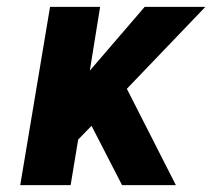

<svg xmlns="http://www.w3.org/2000/svg" viewBox="-20 -540 640 560"><path d="M39 0 126 -520H272L242 -334L402 -520H579L350 -281L493 0H336L247 -173L208 -133L186 0Z"/></svg>

Font: Iosevka SS04 Hv Ex Obl
Style: Regular
Weight: 900
Width: 7
Italic angle: -9°
Monospace: yes
Designer: Belleve Invis
Foundry: Belleve Invis
Version: Version 19.0.0; ttfautohint (v1.8.4)